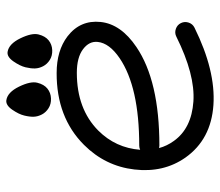

<svg xmlns="http://www.w3.org/2000/svg" viewBox="-64 -622 692 604"><g transform="rotate(-90 282.0 -320.0)"><path d="M118.2 -165.5Q125 -140.6 140.6 -119.1Q180.2 -63.5 264.6 -57.6Q349.1 -51.8 468.8 -111.3Q480.5 -117.2 493.2 -112.8Q505.9 -108.4 511.5 -96.7Q517.1 -85 512.9 -72.5Q508.8 -60.1 497.1 -54.2Q361.8 12.7 253.7 5.4Q145.5 -2 88.4 -82.5Q40 -151.4 50.8 -243.2Q61.5 -335 128.4 -401.9Q214.8 -488.3 354.5 -487.8Q424.8 -487.8 469.7 -453.6Q521.5 -413.6 514.9 -349.6Q508.3 -285.6 436 -236.8Q329.6 -164.6 126 -164.6Q122.1 -164.6 118.2 -165.5ZM112.8 -225.1Q119.1 -228 126 -228Q310.1 -228 400.9 -289.6Q448.2 -321.8 452.1 -358.4Q455.1 -385.3 429.2 -404.8Q403.3 -424.3 355 -424.3Q241.2 -424.3 173.3 -356.9Q118.7 -302.2 112.8 -225.1ZM420.9 -642.1Q445.8 -638.2 463.4 -602.1Q481 -565.9 475.6 -544.7Q470.2 -523.4 457 -512.9Q443.8 -502.4 426.3 -501.7Q408.7 -501 395.5 -509.3Q382.3 -517.6 375.7 -530.3Q369.1 -543 368.7 -555.7Q368.2 -568.4 372.3 -585.7Q376.5 -603 390.9 -623.8Q405.3 -644.5 420.9 -642.1ZM269 -646Q293.9 -642.1 311.5 -606Q329.1 -569.8 323.7 -548.6Q318.4 -527.3 305.2 -516.8Q292 -506.3 274.4 -505.6Q256.8 -504.9 243.7 -513.2Q230.5 -521.5 223.9 -534.2Q217.3 -546.9 216.8 -559.6Q216.3 -572.3 220.5 -589.6Q224.6 -606.9 239 -627.7Q253.4 -648.4 269 -646Z"/></g></svg>

Font: Chilanka
Style: Regular
Weight: 400
Designer: Santhosh Thottingal <santhosh.thottingal@gmail.com>
Foundry: Swathanthra Malayalam Computing(SMC)
Version: Version 1.3; 20181103